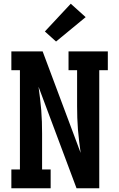

<svg xmlns="http://www.w3.org/2000/svg" viewBox="-20 -1011 640 1031"><path d="M41 0V-101H87V-634H41V-735H209L413 -190Q409 -221 405 -252.5Q401 -284 398.5 -315.5Q396 -347 395 -378.5Q394 -410 394 -441V-634H348V-735H559V-634H513V0H391L187 -545Q191 -514 195 -482.5Q199 -451 201.5 -419.5Q204 -388 205 -356.5Q206 -325 206 -294V-101H252V0ZM281 -788 221 -842 360 -991 440 -919Z"/></svg>

Font: Iosevka Curly Slab Extended
Style: Bold
Weight: 700
Width: 7
Monospace: yes
Designer: Belleve Invis
Foundry: Belleve Invis
Version: Version 11.1.0; ttfautohint (v1.8.3)